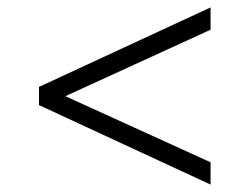

<svg xmlns="http://www.w3.org/2000/svg" viewBox="-20 -506 672 517"><path d="M547 -9 85 -223V-272L547 -486V-426L156 -247L547 -69Z"/></svg>

Font: Atkinson Hyperlegible Mono ExtraLight
Style: Regular
Weight: 200
Monospace: yes
Designer: Elliott Scott, Megan Eiswerth, Linus Boman, Theodore Petrosky, Letters from Sweden
Foundry: Applied Design Works, Letters from Sweden
Version: Version 2.001